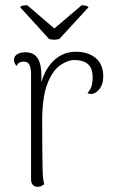

<svg xmlns="http://www.w3.org/2000/svg" viewBox="-20 -714 460 742"><path d="M85 -694 190 -604 296 -694Q301 -694 309.5 -692.5Q318 -691 322 -686L209 -563Q203 -562 196.5 -561Q190 -560 183 -561Q176 -562 170 -563L58 -686Q60 -691 70 -692.5Q80 -694 85 -694ZM125 8Q114 8 107 0.5Q100 -7 100 -20V-426Q100 -454 93 -465Q86 -476 71 -476Q65 -476 57 -473Q49 -470 44 -459Q34 -471 34 -483Q34 -496 46 -504Q58 -512 78 -512Q110 -512 125 -489.5Q140 -467 140 -423V-331L128 -326Q135 -417 174.5 -465.5Q214 -514 273 -514Q320 -514 349.5 -490Q379 -466 379 -418Q379 -389 365 -371Q351 -353 336 -351Q325 -350 318 -354Q332 -371 335 -385.5Q338 -400 338 -414Q338 -451 319.5 -466.5Q301 -482 269 -482Q241 -482 211.5 -461Q182 -440 162.5 -388.5Q143 -337 143 -246Q143 -178 143.5 -135Q144 -92 144.5 -66.5Q145 -41 146.5 -26.5Q148 -12 151 -2Q147 1 140.5 4.5Q134 8 125 8Z"/></svg>

Font: Arima Thin ExtraLight
Style: Regular
Weight: 250
Version: Version 1.100